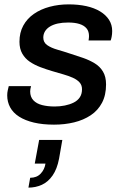

<svg xmlns="http://www.w3.org/2000/svg" viewBox="-20 -558 564 878"><path d="M227 12Q175 12 135 2.5Q95 -7 67.5 -24.5Q40 -42 26.5 -67Q13 -92 13 -122Q13 -134 15.5 -145Q18 -156 20 -164H122Q120 -158 119 -151Q118 -144 118 -140Q118 -115 132.5 -99.5Q147 -84 172.5 -77.5Q198 -71 230 -71Q254 -71 276.5 -75.5Q299 -80 317 -89Q335 -98 345 -113Q355 -128 355 -150Q355 -169 343.5 -181.5Q332 -194 313 -202.5Q294 -211 269.5 -218Q245 -225 218 -233Q191 -241 164.5 -251Q138 -261 116.5 -275.5Q95 -290 82 -312.5Q69 -335 69 -367Q69 -409 86.5 -441Q104 -473 135 -494.5Q166 -516 207 -527Q248 -538 294 -538Q338 -538 374.5 -530Q411 -522 437.5 -506Q464 -490 478.5 -467.5Q493 -445 493 -416Q493 -402 490.5 -389.5Q488 -377 486 -373H385Q386 -379 386.5 -384Q387 -389 387 -393Q387 -415 375.5 -428.5Q364 -442 343 -448.5Q322 -455 292 -455Q265 -455 244.5 -450.5Q224 -446 209 -437Q194 -428 186 -415Q178 -402 178 -386Q178 -364 196 -351.5Q214 -339 242 -331Q270 -323 303 -312Q332 -303 360.5 -293Q389 -283 413 -268.5Q437 -254 451 -230.5Q465 -207 465 -172Q465 -123 446.5 -88Q428 -53 395 -31Q362 -9 319 1.5Q276 12 227 12ZM110 300 118 255Q148 255 166 236Q184 217 188 190H139L159 82H265L250 168Q241 215 220.5 244.5Q200 274 171.5 287Q143 300 110 300Z"/></svg>

Font: Archivo SemiBold Medium
Style: Italic
Weight: 500
Italic angle: -10°
Version: Version 2.001